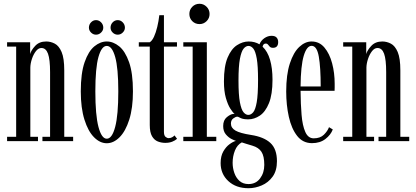

<svg xmlns="http://www.w3.org/2000/svg" viewBox="-20 -747 2200 1016"><path d="M17.5 0V-23H65.5V-500.5H17.5V-523.5H139.5V-461Q145 -481.5 166.5 -504.5Q188 -527.5 224.5 -527.5Q248 -527.5 270 -516Q292 -504.5 306 -471.8Q320 -439 320 -374.5V-23H367V0H204.5V-23H245V-365.5Q245 -432.5 234 -462.8Q223 -493 199 -493Q183 -493 170 -476.2Q157 -459.5 149 -435.5Q141 -411.5 140.5 -390V-23H181V0Z M545 11Q509 11 477.5 -20.8Q446 -52.5 426.8 -114Q407.5 -175.5 407.5 -263.5Q407.5 -360 427.8 -418Q448 -476 479.5 -501.8Q511 -527.5 545 -527.5Q579 -527.5 610.8 -501.8Q642.5 -476 663 -418Q683.5 -360 683.5 -263.5Q683.5 -175.5 664 -114Q644.5 -52.5 612.8 -20.8Q581 11 545 11ZM545 -13Q573 -13 589.5 -75.5Q606 -138 606 -263.5Q606 -387 589.5 -445.5Q573 -504 545 -504Q517.5 -504 501 -445.5Q484.5 -387 484.5 -263.5Q484.5 -138 501 -75.5Q517.5 -13 545 -13ZM603 -563.5Q587.5 -563.5 576.2 -574.8Q565 -586 565 -600.5Q565 -617 576.2 -628.8Q587.5 -640.5 603 -640.5Q618 -640.5 629.5 -628.8Q641 -617 641 -600.5Q641 -586 629.5 -574.8Q618 -563.5 603 -563.5ZM488 -563.5Q473 -563.5 461.8 -574.8Q450.5 -586 450.5 -600.5Q450.5 -617 461.8 -628.8Q473 -640.5 488 -640.5Q503.5 -640.5 515 -628.8Q526.5 -617 526.5 -600.5Q526.5 -586 515 -574.8Q503.5 -563.5 488 -563.5Z M854.5 9Q834.5 9 815.5 1.8Q796.5 -5.5 784.5 -26Q772.5 -46.5 772.5 -85.5V-500.5H714.5V-523.5H772.5Q784.5 -530.5 794.8 -552.5Q805 -574.5 812.2 -604.8Q819.5 -635 823 -666.5H847.5V-523.5H916.5V-500.5H847.5V-50Q847.5 -30 855.8 -23Q864 -16 872.5 -16Q883 -16 891.5 -21Q900 -26 903.5 -30.5L917 -12.5Q907 -3.5 891.2 2.8Q875.5 9 854.5 9Z M1036 -619.5Q1013 -619.5 997.5 -635Q982 -650.5 982 -673Q982 -695.5 997.5 -711.2Q1013 -727 1036 -727Q1057.5 -727 1073.2 -711.2Q1089 -695.5 1089 -673Q1089 -650.5 1073.2 -635Q1057.5 -619.5 1036 -619.5ZM950 0V-23H999.5V-500.5H950V-523.5H1074.5V-23H1124.5V0Z M1295 249Q1229 249 1188.2 211.2Q1147.5 173.5 1147.5 116Q1147.5 79 1161.8 54.2Q1176 29.5 1195 15.8Q1214 2 1228.5 -1.5Q1222.5 -3 1206 -11Q1189.5 -19 1175.2 -35.8Q1161 -52.5 1161 -80Q1161 -111 1180 -126.8Q1199 -142.5 1213.5 -144Q1219.5 -144.5 1221.5 -144Q1212 -151.5 1198.8 -172.2Q1185.5 -193 1175.2 -228.8Q1165 -264.5 1165 -316.5Q1165 -396.5 1184.5 -442.5Q1204 -488.5 1234.2 -508Q1264.5 -527.5 1296 -527.5Q1328 -527.5 1353 -512.5Q1361 -532.5 1379 -545Q1397 -557.5 1417 -557.5Q1435.5 -557.5 1443.8 -548.2Q1452 -539 1452 -524.5Q1452 -494 1424.5 -494Q1413.5 -494 1408 -499.5Q1402.5 -505 1398.2 -510.8Q1394 -516.5 1386 -516.5Q1373 -516.5 1369.5 -500Q1396 -475 1409 -430.5Q1422 -386 1422 -325.5Q1422 -247 1403.2 -201Q1384.5 -155 1355 -135.2Q1325.5 -115.5 1294 -115.5Q1269.5 -115.5 1255.8 -121.2Q1242 -127 1239.5 -129Q1238 -129.5 1235.5 -129.5Q1226.5 -129.5 1214.2 -120.2Q1202 -111 1202 -93Q1202 -70 1226 -56Q1250 -42 1308 -33Q1376.5 -22.5 1411 9.5Q1445.5 41.5 1445.5 106Q1445.5 156.5 1422.5 188Q1399.5 219.5 1364.8 234.2Q1330 249 1295 249ZM1294 -139Q1308 -139 1319.8 -152.8Q1331.5 -166.5 1338.5 -206Q1345.5 -245.5 1345.5 -323.5Q1345.5 -397.5 1338.8 -436.5Q1332 -475.5 1320.5 -489.8Q1309 -504 1295 -504Q1281 -504 1269 -489.5Q1257 -475 1249.5 -435.5Q1242 -396 1242 -321Q1242 -244.5 1249.5 -205.5Q1257 -166.5 1268.8 -152.8Q1280.5 -139 1294 -139ZM1295 227Q1334 227 1356.2 197.2Q1378.5 167.5 1378.5 125.5Q1378.5 79 1363.5 56.2Q1348.5 33.5 1316 24Q1298 19 1282.2 13.8Q1266.5 8.5 1259.5 6.5Q1235.5 19 1223.2 49.5Q1211 80 1211 114.5Q1211 142 1220 168Q1229 194 1247.5 210.5Q1266 227 1295 227Z M1631 10.5Q1582.5 10.5 1552.5 -27.8Q1522.5 -66 1508.5 -128.5Q1494.5 -191 1494.5 -263Q1494.5 -352.5 1513.8 -411.2Q1533 -470 1563.8 -498.8Q1594.5 -527.5 1629 -527.5Q1670 -527.5 1697 -495.2Q1724 -463 1737.5 -412Q1751 -361 1751 -304Q1751 -294.5 1751 -285Q1751 -275.5 1750.5 -266.5H1570.5Q1571 -196.5 1575.8 -139.5Q1580.5 -82.5 1595.5 -48.8Q1610.5 -15 1640 -15Q1674.5 -15 1694 -34.2Q1713.5 -53.5 1721 -74L1741 -62Q1730.5 -33.5 1702 -11.5Q1673.5 10.5 1631 10.5ZM1629 -504.5Q1603 -504.5 1587.2 -451.5Q1571.5 -398.5 1570.5 -289.5H1677Q1677 -390.5 1667 -447.5Q1657 -504.5 1629 -504.5Z M1796 0V-23H1844V-500.5H1796V-523.5H1918V-461Q1923.5 -481.5 1945 -504.5Q1966.5 -527.5 2003 -527.5Q2026.5 -527.5 2048.5 -516Q2070.5 -504.5 2084.5 -471.8Q2098.5 -439 2098.5 -374.5V-23H2145.5V0H1983V-23H2023.5V-365.5Q2023.5 -432.5 2012.5 -462.8Q2001.5 -493 1977.5 -493Q1961.5 -493 1948.5 -476.2Q1935.5 -459.5 1927.5 -435.5Q1919.5 -411.5 1919 -390V-23H1959.5V0Z"/></svg>

Font: Imbue 50pt
Style: Regular
Weight: 400
Designer: Tyler Finck
Foundry: Etcetera Type Company
Version: Version 1.102; ttfautohint (v1.8.3)